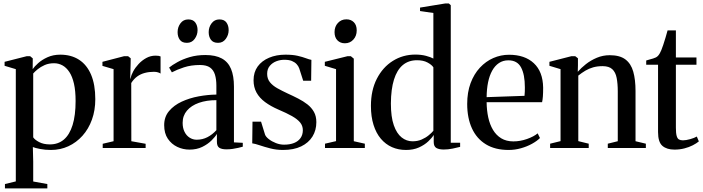

<svg xmlns="http://www.w3.org/2000/svg" viewBox="-20 -838 3981 1087"><path d="M8 228.5V204L69.5 189V-446.5L6 -465.5V-488L132 -520H150.5L165.5 -507.5L165 -446.5Q174.5 -461 195.8 -480.2Q217 -499.5 249 -514Q281 -528.5 321.5 -528.5Q383 -528.5 427.5 -499.8Q472 -471 495.8 -414.8Q519.5 -358.5 519.5 -276.5Q519.5 -213.5 500.5 -160.8Q481.5 -108 447 -69.5Q412.5 -31 367 -10Q321.5 11 268.5 11Q236 11 207.5 5.5Q179 0 166 -5.5L168 76.5V189.5L248 204V228.5ZM262.5 -20.5Q309.5 -20.5 341.8 -48Q374 -75.5 391 -130.2Q408 -185 408 -266.5Q408 -323.5 398.8 -364Q389.5 -404.5 372.8 -430Q356 -455.5 333.8 -467.8Q311.5 -480 286 -480Q256.5 -480 233.2 -469.8Q210 -459.5 193.5 -446Q177 -432.5 168 -422V-60.5Q177 -46.5 201.8 -33.5Q226.5 -20.5 262.5 -20.5Z M561.5 0V-24L623 -38.5V-446.5L560 -465V-488L683 -520H705L720 -508L719.5 -475.5L717 -390L719.5 -396Q722.5 -412 734 -433.5Q745.5 -455 764.5 -475.5Q783.5 -496 808 -509.5Q832.5 -523 861 -523Q871.5 -523 878.2 -521.8Q885 -520.5 889 -518.5V-421.5Q884.5 -425 874.8 -428.2Q865 -431.5 851.5 -431.5Q824 -431.5 800 -425.2Q776 -419 756.8 -405Q737.5 -391 723 -368L723.5 -38.5L804.5 -24V0Z M1053 9Q1016 9 983.5 -6.5Q951 -22 930.2 -52.5Q909.5 -83 909.5 -129.5Q909.5 -176.5 937 -209.2Q964.5 -242 1008.8 -262.5Q1053 -283 1104.8 -292.5Q1156.5 -302 1205 -302.5V-353Q1205 -389 1197 -415.2Q1189 -441.5 1169 -455.8Q1149 -470 1112 -470Q1062 -470 1021.5 -456.8Q981 -443.5 953 -428.5L937.5 -455.5Q954.5 -469.5 984.5 -486.2Q1014.5 -503 1054.5 -514.8Q1094.5 -526.5 1142.5 -526.5Q1200 -526.5 1235.8 -507Q1271.5 -487.5 1288 -447.8Q1304.5 -408 1304.5 -347.5V-32L1354.5 -29.5V-7.5Q1344 -4.5 1329.2 -1Q1314.5 2.5 1297.2 5Q1280 7.5 1262 7.5Q1235.5 7.5 1221.8 -1.2Q1208 -10 1208 -35V-80Q1198.5 -63.5 1177.2 -42.5Q1156 -21.5 1124.8 -6.2Q1093.5 9 1053 9ZM1093.5 -47Q1126.5 -47 1154.5 -61.5Q1182.5 -76 1205 -101V-271Q1149 -271 1106 -255.8Q1063 -240.5 1038.5 -211.8Q1014 -183 1014 -142.5Q1014 -113 1024.8 -91.5Q1035.5 -70 1053.8 -58.5Q1072 -47 1093.5 -47ZM1037.5 -595.5Q1010.5 -595.5 998 -612.8Q985.5 -630 985.5 -656Q985.5 -684.5 1001.8 -706.2Q1018 -728 1045.5 -728H1046.5Q1073 -728 1085.8 -710.5Q1098.5 -693 1098.5 -667.5Q1098.5 -640 1082.2 -617.8Q1066 -595.5 1038.5 -595.5ZM1214 -595.5Q1187 -595.5 1174.2 -612.8Q1161.5 -630 1161.5 -656Q1161.5 -684.5 1178 -706.2Q1194.5 -728 1221.5 -728H1222.5Q1249.5 -728 1262 -710.5Q1274.5 -693 1274.5 -667.5Q1274.5 -640 1258.2 -617.8Q1242 -595.5 1215 -595.5Z M1582 11Q1544.5 11 1510.5 2.2Q1476.5 -6.5 1450.2 -15.5Q1424 -24.5 1408 -26.5L1409.5 -149H1458L1480.5 -76Q1485 -63.5 1502 -50.2Q1519 -37 1542 -28Q1565 -19 1588 -19Q1621 -19 1644.8 -28.5Q1668.5 -38 1681.5 -56.5Q1694.5 -75 1694.5 -101Q1694.5 -126 1679 -144.8Q1663.5 -163.5 1633 -180.8Q1602.5 -198 1556.5 -217.5Q1512.5 -236.5 1480.8 -260Q1449 -283.5 1432.2 -314Q1415.5 -344.5 1415.5 -383.5Q1415.5 -429.5 1439 -461.8Q1462.5 -494 1503.5 -511.2Q1544.5 -528.5 1596 -528.5Q1637.5 -528.5 1665.2 -522Q1693 -515.5 1711.5 -508.5Q1730 -501.5 1743 -499L1741.5 -381H1696.5L1674 -451Q1669.5 -464 1659.2 -475Q1649 -486 1632.5 -492.8Q1616 -499.5 1591.5 -499.5Q1568 -500 1545.2 -491.5Q1522.5 -483 1507.5 -465.2Q1492.5 -447.5 1492.5 -420Q1492.5 -392 1508.2 -372.5Q1524 -353 1550.5 -338.2Q1577 -323.5 1608 -309Q1639 -295 1668.2 -280Q1697.5 -265 1720.8 -246.8Q1744 -228.5 1757.5 -204.2Q1771 -180 1771 -146.5Q1771 -100.5 1749 -65Q1727 -29.5 1685 -9.2Q1643 11 1582 11Z M1820 0V-24.5L1882.5 -39V-446.5L1819 -465.5V-488L1948 -520H1966L1983 -506V-38.5L2045.5 -24.5V0ZM1932 -593Q1906.5 -593 1890.2 -609.8Q1874 -626.5 1874 -656Q1874 -687.5 1893 -708Q1912 -728.5 1940.5 -728.5H1941.5Q1967 -728.5 1983.2 -712.2Q1999.5 -696 1999.5 -666Q1999.5 -634.5 1980.5 -613.8Q1961.5 -593 1933 -593Z M2278.5 11Q2235 11 2199 -5Q2163 -21 2136.2 -52.5Q2109.5 -84 2094.8 -130.8Q2080 -177.5 2080 -238.5Q2080 -327 2113.5 -392.2Q2147 -457.5 2204 -493.2Q2261 -529 2331.5 -529Q2365 -529 2392 -521.8Q2419 -514.5 2433.5 -506.5V-764.5L2358 -775.5V-795L2501.5 -818.5H2521L2532 -808.5V-30H2585V-6.5Q2568.5 -2 2542.8 3.2Q2517 8.5 2492.5 8.5Q2465.5 8.5 2450.5 -0.2Q2435.5 -9 2435.5 -34V-74Q2426 -58 2404.8 -37.8Q2383.5 -17.5 2351.8 -3.2Q2320 11 2278.5 11ZM2315.5 -38Q2344 -38 2367 -48Q2390 -58 2407 -72Q2424 -86 2433.5 -97.5V-457Q2424 -471.5 2400.2 -484.2Q2376.5 -497 2341 -497Q2293 -497 2260.2 -469.5Q2227.5 -442 2210.5 -387.5Q2193.5 -333 2193 -252Q2193 -176 2209.5 -129Q2226 -82 2253.8 -60Q2281.5 -38 2315.5 -38Z M2859.5 11Q2783 11 2730.8 -21Q2678.5 -53 2651.8 -111.5Q2625 -170 2625 -249.5Q2625 -315.5 2644.2 -367.2Q2663.5 -419 2697 -455Q2730.5 -491 2773 -509.5Q2815.5 -528 2862 -528Q2951 -528 3002.2 -480.2Q3053.5 -432.5 3055 -342Q3055 -311 3053.5 -291.8Q3052 -272.5 3049 -259.5H2735Q2735.5 -213.5 2744.2 -173.2Q2753 -133 2771.2 -102.5Q2789.5 -72 2818 -54.8Q2846.5 -37.5 2886.5 -37.5Q2925 -37.5 2963.8 -51.2Q3002.5 -65 3024 -83L3037 -56.5Q3020 -39.5 2992 -24Q2964 -8.5 2929.8 1.2Q2895.5 11 2859.5 11ZM2735 -288 2949.5 -295.5Q2951 -308 2951.2 -319.8Q2951.5 -331.5 2951.5 -343.5Q2951.5 -416 2930 -456.2Q2908.5 -496.5 2858 -496.5Q2828 -496.5 2805 -481.2Q2782 -466 2766.5 -438Q2751 -410 2743.2 -372Q2735.5 -334 2735 -288Z M3153.5 -39V-446.5L3090.5 -465.5V-488L3215.5 -520H3236.5L3252 -508V-468L3251 -431.5Q3269.5 -453 3297 -474.8Q3324.5 -496.5 3359 -511Q3393.5 -525.5 3432 -525.5Q3489 -525.5 3520.8 -501.5Q3552.5 -477.5 3565.2 -432.2Q3578 -387 3578 -322.5V-38.5L3636.5 -24.5V0H3421V-24.5L3477.5 -38.5V-320Q3477.5 -364.5 3471.2 -396.8Q3465 -429 3446.5 -446.2Q3428 -463.5 3391.5 -463.5Q3362 -463.5 3338.2 -456.8Q3314.5 -450 3294.2 -438Q3274 -426 3254 -410V-39L3313 -24.5V0H3094.5V-24.5Z M3798.5 9Q3755 9 3730.2 -12.2Q3705.5 -33.5 3705.5 -90V-471.5H3638.5V-495.5Q3645.5 -498 3656.2 -500.8Q3667 -503.5 3677.5 -506.8Q3688 -510 3693.5 -513Q3701 -517 3706.2 -523Q3711.5 -529 3715.8 -537Q3720 -545 3724 -554Q3728.5 -565 3735 -584.2Q3741.5 -603.5 3748 -625.5Q3754.5 -647.5 3759.5 -666H3806.5V-512.5H3923V-471.5H3806.5V-115Q3806.5 -84.5 3810.8 -69Q3815 -53.5 3823.8 -48.5Q3832.5 -43.5 3846.5 -43.5Q3863.5 -43.5 3887.5 -50.2Q3911.5 -57 3925 -65L3936.5 -37.5Q3923.5 -26.5 3902.2 -15.5Q3881 -4.5 3854.5 2.2Q3828 9 3798.5 9Z"/></svg>

Font: Merriweather 120pt
Style: Regular
Weight: 400
Version: Version 2.100